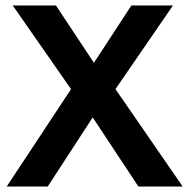

<svg xmlns="http://www.w3.org/2000/svg" viewBox="-20 -680 712 700"><path d="M401 -355 646 0H484.5L318 -252L154 0H4.5L239 -355L26.5 -660H184L322.5 -451L459 -660H610.5Z"/></svg>

Font: League Spartan SemiBold
Style: Regular
Weight: 600
Foundry: The League of Moveable Type
Version: Version 2.002